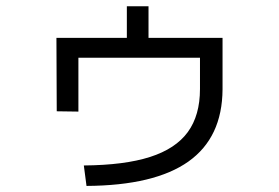

<svg xmlns="http://www.w3.org/2000/svg" viewBox="-20 -617 904 623"><path d="M628.9 -328.1V-429.7H234.4V-254.9L164.1 -255.9L163.1 -494.1H391.6V-596.7H461.9V-494.1H702.1V-327.1Q701.2 -170.9 591.6 -93Q481.9 -15.1 260.7 -13.7L252 -80.1Q383.8 -81.1 466.8 -107.7Q549.8 -134.3 589.4 -188.5Q628.9 -242.7 628.9 -328.1Z"/></svg>

Font: Pretendard GOV
Style: Regular
Weight: 400
Designer: Base glyphs from Inter by Rasmus Andersson; Hangeul glyphs from Noto Sans CJK(Source Han Sans) by Jang Soo-young and Kan
Foundry: Kil Hyung-jin
Version: Version 1.309